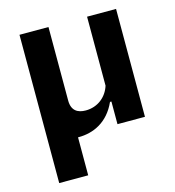

<svg xmlns="http://www.w3.org/2000/svg" viewBox="-109 -626 838 918"><g transform="rotate(-15 310.0 -167.0)"><path d="M214.5 200V12H218C289.5 12 365 -20 406 -112H413V0H549V-534H405.5V-192.5C389 -140 343.5 -102.5 284 -102.5C244.5 -102.5 214.5 -119.5 214.5 -170V-534H71V200Z"/></g></svg>

Font: Monaspace Krypton
Style: Bold
Weight: 700
Designer: Riley Cran & the Lettermatic Team
Foundry: Lettermatic
Version: Version 1.200 (Monaspace Krypton)